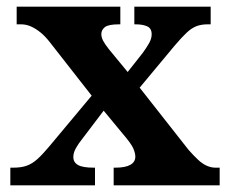

<svg xmlns="http://www.w3.org/2000/svg" viewBox="-20 -556 686 576"><path d="M11 0V-53H20Q44 -53 60.5 -59Q77 -65 92.5 -79Q108 -93 128 -117L255 -269L129 -430Q115 -448 100.5 -459.5Q86 -471 72 -477Q58 -483 43 -483H30V-536H341V-483H337Q305 -483 294.5 -474.5Q284 -466 284 -454Q284 -444 289.5 -433.5Q295 -423 307 -408L363 -340L408 -397Q419 -412 427 -426Q435 -440 435 -453Q435 -471 421.5 -477Q408 -483 387 -483H383V-536H612V-483H603Q584 -483 569.5 -477.5Q555 -472 540 -458Q525 -444 503 -418L399 -293L546 -106Q562 -88 575 -76Q588 -64 601 -58.5Q614 -53 626 -53H639V0H321V-53H326Q356 -53 371 -61.5Q386 -70 386 -86Q386 -97 379.5 -111.5Q373 -126 348 -155L291 -224L225 -137Q216 -126 208 -112Q200 -98 200 -85Q200 -69 214 -61Q228 -53 261 -53H265V0Z"/></svg>

Font: Noto Serif Khmer
Style: Bold
Weight: 700
Version: Version 2.003